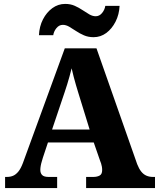

<svg xmlns="http://www.w3.org/2000/svg" viewBox="-20 -961 812 981"><path d="M6 0V-57H15Q33 -57 47 -63Q61 -69 73.5 -84Q86 -99 97 -128L311 -714H473L681 -122Q690 -99 701.5 -84.5Q713 -70 728 -63.5Q743 -57 761 -57H772V0H420V-57H457Q476 -57 489 -64Q502 -71 502 -92Q502 -101 500.5 -109.5Q499 -118 496.5 -126Q494 -134 492 -138L459 -233H225L199 -155Q197 -147 193.5 -136Q190 -125 188 -113.5Q186 -102 186 -93Q186 -76 195.5 -66.5Q205 -57 228 -57H272V0ZM246 -299H438L380 -487Q374 -507 368 -527Q362 -547 356.5 -568.5Q351 -590 346 -612Q341 -591 335 -570Q329 -549 323 -529Q317 -509 310 -489ZM458 -771Q431 -771 409 -780.5Q387 -790 368.5 -802.5Q350 -815 333.5 -824.5Q317 -834 301 -834Q282 -834 268.5 -817.5Q255 -801 252 -781H179Q181 -826 199.5 -862Q218 -898 247.5 -919.5Q277 -941 313 -941Q340 -941 361.5 -931.5Q383 -922 401.5 -909.5Q420 -897 436.5 -887.5Q453 -878 469 -878Q488 -878 501.5 -894.5Q515 -911 518 -931H591Q589 -887 570.5 -850.5Q552 -814 523 -792.5Q494 -771 458 -771Z"/></svg>

Font: Noto Serif Khmer ExtraBold
Style: Regular
Weight: 800
Version: Version 2.003